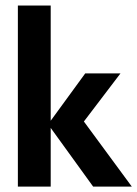

<svg xmlns="http://www.w3.org/2000/svg" viewBox="-20 -687 505 707"><path d="M45.8 0H166.7V-216L322.9 0H465.3L288.9 -239.6L423.6 -416.7H293.8L166.7 -242.4V-666.7H45.8Z"/></svg>

Font: Afacad
Style: Bold
Weight: 700
Designer: Kristian Moeller
Foundry: Dicotype
Version: Version 1.000